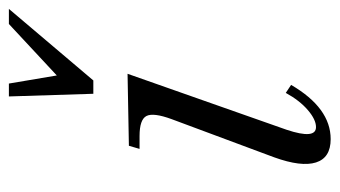

<svg xmlns="http://www.w3.org/2000/svg" viewBox="-186 -564 764 432"><g transform="rotate(-90 196.0 -348.0)"><path d="M99 14Q57 14 46.5 -19Q36 -52 58 -113L144 -344Q159 -385 151 -400.5Q143 -416 106 -416H77L84 -440L246 -443L120 -85Q98 -19 126 -19Q143 -19 164.5 -37.5Q186 -56 203 -87L221 -75Q169 14 99 14ZM201 -520 195 -710H224L249 -562L213 -575L358 -710H392L231 -520Z"/></g></svg>

Font: Baskervville
Style: Italic
Weight: 400
Italic angle: -18°
Designer: ANRT
Foundry: ANRT
Version: Version 1.100